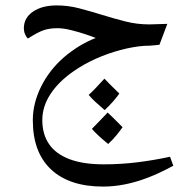

<svg xmlns="http://www.w3.org/2000/svg" viewBox="-20 -536 676 708"><path d="M360 152Q236 152 168.5 89Q101 26 101 -93Q101 -155 131.5 -216.5Q162 -278 216 -325Q243 -348 272.5 -366Q302 -384 333 -396Q321 -401 295.5 -409.5Q270 -418 242 -425Q214 -432 192 -432Q162 -432 140.5 -424.5Q119 -417 83 -394Q77 -399 72.5 -409.5Q68 -420 68 -432Q68 -470 101.5 -493Q135 -516 189 -516Q232 -516 273.5 -505Q315 -494 357 -481Q399 -468 442 -457Q485 -446 531 -446L597 -448L568 -371Q559 -370 549.5 -369Q540 -368 530.5 -367.5Q521 -367 512 -367Q471 -364 424 -351.5Q377 -339 332.5 -319Q288 -299 251 -273Q196 -235 166 -189Q136 -143 136 -93Q136 -41 161 -4.5Q186 32 236.5 51Q287 70 363 70Q425 70 486 62.5Q547 55 607 42L619 75Q570 102 525.5 119Q481 136 440 144Q399 152 360 152ZM366 -130Q346 -147 331 -161Q316 -175 307 -186Q319 -197 333.5 -212Q348 -227 365 -246Q377 -233 420 -191Q411 -178 397.5 -162.5Q384 -147 366 -130ZM379 -5Q358 -22 343 -36Q328 -50 319 -61Q327 -69 341.5 -84Q356 -99 377 -121Q385 -114 398.5 -100.5Q412 -87 432 -67Q423 -54 410 -38Q397 -22 379 -5Z"/></svg>

Font: Noto Naskh Arabic UI
Style: Regular
Weight: 400
Designer: Monotype Design Team, David Williams, Mohamad Dakak and Nizar Qandah
Foundry: Monotype Imaging Inc.
Version: Version 2.014